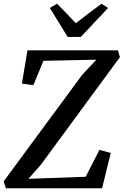

<svg xmlns="http://www.w3.org/2000/svg" viewBox="-30 -1014 666 1034"><path d="M2 0 -10.5 -37 412.5 -611 489 -692.5 204 -686.5 149.5 -555 88 -564 118 -743H605L616 -706.5L189 -125.5L123 -51L431.5 -62L505.5 -207L566.5 -190L519.5 0ZM334.5 -815 238.5 -971 277.5 -994Q303 -968 328.2 -941.8Q353.5 -915.5 378.5 -889Q412.5 -915.5 447 -941.8Q481.5 -968 516.5 -994L552 -971L405 -815Z"/></svg>

Font: Merriweather 28pt Medium
Style: Italic
Weight: 500
Italic angle: -7.8°
Version: Version 2.101